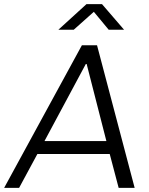

<svg xmlns="http://www.w3.org/2000/svg" viewBox="-44 -904 718 924"><path d="M-24 0 350 -686H423L604 0H527L484 -163H136L48 0ZM170 -225H468L373 -596H369ZM237 -761 372 -884H447L553 -761H479L397 -860H422L311 -761Z"/></svg>

Font: Chivo ExtraLight
Style: Italic
Weight: 250
Italic angle: -8.05°
Designer: Hector Gatti
Foundry: Omnibus-Type
Version: Version 2.002